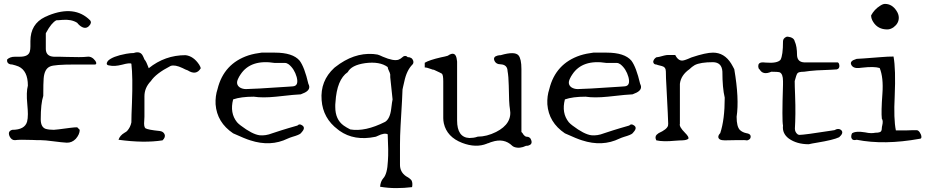

<svg xmlns="http://www.w3.org/2000/svg" viewBox="-20 -726 4768 985"><path d="M369 -14Q349 7 322 6Q309 5 292.5 3.5Q276 2 255 -1Q210 -7 189 -7Q182 -7 171.5 -7Q161 -7 147 -8Q115 -9 92.5 -9Q70 -9 57 -7Q39 -6 29 -27Q18 -53 43 -60Q107 -60 119 -102Q123 -117 123 -141Q123 -159 120 -192Q114 -253 123 -287Q123 -363 75 -385Q68 -388 59.5 -390.5Q51 -393 43 -395Q22 -395 17 -409Q16 -412 16 -420Q30 -435 57 -435H82Q126 -435 133 -462Q136 -473 136 -488V-515Q136 -603 211 -639Q216 -641 220.5 -643Q225 -645 229 -647Q363 -701 442 -622Q453 -609 436 -592Q416 -572 387 -597Q384 -600 381 -603Q378 -606 376 -609Q346 -628 300 -624Q290 -623 282 -622.5Q274 -622 269 -622Q244 -609 217 -559Q215 -555 215 -555V-474Q216 -437 256 -435Q267 -435 283.5 -435Q300 -435 321 -434Q358 -433 384.5 -433Q411 -433 428 -435Q451 -438 469 -414Q479 -399 469 -395H362Q258 -395 237 -385Q208 -373 204 -324Q203 -313 202.5 -290.5Q202 -268 202 -234Q189 -195 189 -114Q189 -74 214 -65Q231 -60 256 -60Q261 -60 281.5 -62.5Q302 -65 339 -70Q362 -73 376 -73L389 -60Q389 -37 369 -14Z M814 -6Q719 9 588 -9Q595 -31 619 -45Q628 -50 632 -54Q649 -73 654 -98Q654 -131 657 -198Q662 -332 654 -399Q646 -405 606 -394Q566 -384 542 -390Q518 -392 534 -414Q557 -437 627 -450Q638 -452 648 -453Q658 -454 666 -454Q700 -466 713 -439Q715 -435 717 -430.5Q719 -426 721 -421Q726 -416 731.5 -404.5Q737 -393 740 -384L743 -376Q826 -443 932 -443Q973 -438 1002 -394Q1006 -388 1007.5 -383.5Q1009 -379 1010 -376Q987 -337 943 -365Q933 -368 916 -377Q878 -395 856 -388Q855 -387 854 -387Q780 -349 754 -310Q721 -276 721 -232V-143Q721 -136 721 -127Q721 -118 720 -107Q717 -76 726 -68Q739 -60 799 -54Q817 -52 824 -38Q831 -23 814 -6Z M1456 -15Q1368 28 1264 -6Q1240 -13 1176 -42Q1093 -98 1086 -191Q1084 -233 1096 -269Q1128 -400 1255 -442Q1271 -447 1288 -450.5Q1305 -454 1322 -456H1390Q1482 -456 1517 -415Q1542 -382 1562 -296Q1577 -268 1544 -251Q1535 -247 1523 -242Q1503 -242 1396 -230Q1327 -223 1282 -230Q1216 -230 1176 -216Q1158 -146 1196 -99Q1204 -90 1215 -82Q1274 -37 1312 -32Q1343 -29 1376 -42Q1427 -59 1459.5 -68.5Q1492 -78 1506 -82Q1516 -93 1530 -83Q1549 -71 1528 -48Q1526 -45 1523 -42Q1515 -34 1480 -24Q1467 -20 1456 -15ZM1211 -277Q1225 -269 1242 -269Q1276 -269 1454 -281Q1462 -282 1469 -282Q1476 -282 1482 -283Q1514 -285 1502 -331Q1490 -373 1461 -396Q1451 -403 1443 -403H1390Q1266 -423 1214 -344Q1207 -334 1202 -323Q1187 -293 1211 -277Z M2094 234Q2054 239 2012.5 239Q1971 239 1930 232Q1932 205 1946 189Q1967 167 1970 100Q1972 74 1971.5 39.5Q1971 5 1969 -37Q1953 -46 1918 -29Q1908 -24 1905 -24Q1797 -2 1722 -55Q1719 -58 1713 -62Q1637 -119 1630 -212Q1622 -311 1695 -378Q1697 -379 1700 -382Q1794 -456 1894 -449Q1900 -448 1906 -447.5Q1912 -447 1917 -446Q1922 -445 1928.5 -442Q1935 -439 1944 -435Q2000 -411 2025 -420Q2037 -425 2045 -433Q2051 -439 2058 -439Q2064 -439 2068 -436L2071 -433Q2094 -433 2100 -414Q2103 -402 2096 -395Q2066 -365 2054 -307Q2050 -291 2048 -281Q2046 -271 2045 -267Q2045 -257 2042.5 -210.5Q2040 -164 2035 -81Q2032 -27 2032 15V117Q2031 156 2063 178Q2076 185 2083 191Q2090 197 2092 201Q2098 215 2094 234ZM1777 -62Q1853 -49 1956 -101Q1981 -117 1987 -168Q1989 -187 1991 -199Q1993 -211 1994 -216L1982 -330V-344Q1982 -349 1972 -370Q1969 -378 1969 -382Q1928 -412 1853 -402Q1783 -392 1764 -356Q1708 -318 1701 -201Q1700 -195 1700 -189Q1700 -183 1700 -177Q1700 -113 1743 -82Q1750 -77 1758.5 -72Q1767 -67 1777 -62Z M2679 22Q2646 38 2618 28Q2611 25 2608 22Q2566 -19 2503 2Q2498 3 2487 8Q2481 9 2478 11Q2421 34 2351 7Q2273 -23 2257 -93Q2254 -107 2254 -120V-309Q2254 -342 2247 -348Q2245 -350 2206 -368Q2200 -368 2191 -372Q2170 -380 2159 -380V-404Q2182 -418 2243 -432Q2254 -434 2262 -436Q2270 -438 2277 -440Q2319 -469 2324 -417Q2325 -413 2325 -410Q2325 -407 2325 -404V-108Q2325 -21 2388 -18Q2398 -18 2409 -19.5Q2420 -21 2431 -25Q2477 -25 2525 -49Q2610 -92 2596 -167Q2591 -193 2590 -288Q2589 -334 2584 -361Q2583 -394 2549 -396Q2524 -396 2516 -416Q2509 -435 2533 -441Q2537 -442 2541 -442.5Q2545 -443 2549 -443Q2621 -464 2640 -442Q2655 -424 2655 -372V-49Q2661 -44 2665 -36Q2672 -27 2679 -25Q2701 -25 2706 -5Q2712 15 2690 21Q2687 22 2684 22Q2681 22 2679 22Z M3158 -15Q3070 28 2966 -6Q2942 -13 2878 -42Q2795 -98 2788 -191Q2786 -233 2798 -269Q2830 -400 2957 -442Q2973 -447 2990 -450.5Q3007 -454 3024 -456H3092Q3184 -456 3219 -415Q3244 -382 3264 -296Q3279 -268 3246 -251Q3237 -247 3225 -242Q3205 -242 3098 -230Q3029 -223 2984 -230Q2918 -230 2878 -216Q2860 -146 2898 -99Q2906 -90 2917 -82Q2976 -37 3014 -32Q3045 -29 3078 -42Q3129 -59 3161.5 -68.5Q3194 -78 3208 -82Q3218 -93 3232 -83Q3251 -71 3230 -48Q3228 -45 3225 -42Q3217 -34 3182 -24Q3169 -20 3158 -15ZM2913 -277Q2927 -269 2944 -269Q2978 -269 3156 -281Q3164 -282 3171 -282Q3178 -282 3184 -283Q3216 -285 3204 -331Q3192 -373 3163 -396Q3153 -403 3145 -403H3092Q2968 -423 2916 -344Q2909 -334 2904 -323Q2889 -293 2913 -277Z M3443 -4Q3382 2 3347 -6Q3338 -24 3349 -35Q3354 -39 3356.5 -41Q3359 -43 3359 -43Q3401 -62 3407 -81Q3408 -85 3408 -91Q3408 -109 3399 -281Q3396 -328 3396 -359Q3396 -382 3376 -387Q3351 -393 3347 -395Q3333 -395 3331 -409Q3333 -423 3347 -432Q3356 -432 3387 -441Q3399 -444 3408 -444H3444Q3462 -408 3490 -417Q3493 -418 3498 -419.5Q3503 -421 3510 -424Q3517 -427 3521.5 -429Q3526 -431 3529 -432Q3601 -456 3638 -456Q3696 -456 3731 -400Q3735 -393 3739 -386Q3743 -379 3747 -371Q3773 -219 3759 -127Q3759 -76 3776 -59Q3789 -47 3808 -43Q3832 -40 3831 -24Q3831 -11 3814 -6H3808Q3808 -8 3753 -7L3698 -6Q3667 -6 3665 -23Q3665 -33 3675 -43Q3698 -112 3698 -225Q3686 -275 3686 -359Q3683 -406 3638 -407Q3573 -407 3544 -392Q3529 -383 3517 -371Q3473 -340 3468 -296V-91Q3463 -76 3494 -45Q3517 -22 3511 -14Q3503 -7 3481 -6Q3475 -6 3465.5 -5.5Q3456 -5 3443 -4Z M4171 6Q4158 8 4147.5 10Q4137 12 4129 14Q4068 14 4027 -15Q3992 -41 3997 -82Q3991 -106 3997 -291V-310Q3997 -347 3980 -355Q3970 -358 3937 -358Q3894 -339 3877 -370Q3872 -370 3870 -385Q3869 -404 3889 -406Q3891 -406 3896 -406Q3901 -406 3908 -405Q3967 -400 3984 -419Q3997 -442 3997 -514Q3997 -529 4014 -537Q4017 -538 4021 -538Q4053 -534 4057 -514Q4069 -489 4069 -442Q4071 -408 4105 -406H4273Q4284 -408 4286 -391Q4288 -374 4273 -370Q4266 -369 4240.5 -368Q4215 -367 4170 -365Q4151 -364 4135 -362Q4119 -360 4105 -358Q4077 -358 4071 -350Q4065 -342 4057 -310Q4057 -298 4057.5 -280Q4058 -262 4059 -237Q4061 -185 4060.5 -142Q4060 -99 4058 -66Q4058 -48 4072 -37Q4077 -34 4081 -34Q4093 -34 4134.5 -39.5Q4176 -45 4246 -56Q4251 -57 4255 -57.5Q4259 -58 4260 -58Q4283 -71 4297 -57Q4309 -43 4285 -22Q4256 -8 4171 6Z M4564 -586Q4548 -575 4532 -575Q4484 -575 4460 -613Q4449 -630 4449 -647Q4457 -662 4468.5 -674.5Q4480 -687 4496 -697Q4510 -706 4520 -706Q4556 -706 4579 -671Q4591 -653 4591 -635Q4591 -606 4564 -586ZM4698 -14Q4516 19 4375 -9Q4354 -3 4348 -18Q4345 -29 4351 -42Q4370 -55 4418 -47Q4436 -43 4449 -43Q4462 -43 4470 -45Q4497 -45 4501 -54Q4504 -60 4504 -70Q4504 -72 4504.5 -75Q4505 -78 4506 -82Q4512 -107 4504 -117Q4500 -152 4507 -246Q4513 -328 4493 -377Q4465 -386 4404 -379Q4399 -378 4394.5 -378Q4390 -378 4386 -377Q4356 -375 4347 -394Q4338 -413 4372 -423Q4373 -424 4375 -424Q4386 -424 4500 -433Q4536 -436 4564 -436Q4576 -372 4570 -232Q4564 -116 4576 -57H4629Q4645 -58 4658.5 -58Q4672 -58 4683 -58Q4691 -58 4698.5 -47Q4706 -36 4707 -25Q4708 -14 4698 -14Z"/></svg>

Font: New Tegomin
Style: Regular
Weight: 400
Designer: Kyosuke Nagai
Version: Version 1.000